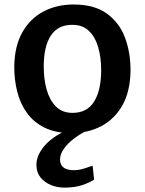

<svg xmlns="http://www.w3.org/2000/svg" viewBox="-20 -584 644 854"><path d="M297 8Q227.5 8 178.8 -16Q130 -40 100 -81.5Q70 -123 56.5 -176.8Q43 -230.5 43.5 -290Q45 -379.5 79.5 -440.5Q114 -501.5 173.2 -532.8Q232.5 -564 307 -564Q400.5 -564 456.5 -522.8Q512.5 -481.5 537 -413.8Q561.5 -346 560.5 -267Q559 -177.5 524.8 -116.2Q490.5 -55 431.5 -23.5Q372.5 8 297 8ZM300.5 -82Q366 -81 398 -131.2Q430 -181.5 430 -272Q430 -327.5 417 -373Q404 -418.5 376.2 -445.8Q348.5 -473 304 -473.5Q238.5 -474.5 206.5 -426.2Q174.5 -378 174.5 -287.5Q174.5 -232 187.5 -185.5Q200.5 -139 228.2 -110.8Q256 -82.5 300.5 -82ZM266.5 250.5Q235 250.5 207 239.2Q179 228 161 206.2Q143 184.5 142 152.5Q141 123 157.2 94Q173.5 65 202.2 40.8Q231 16.5 267.5 0L300.5 -15L361 0Q333.5 13.5 307 34Q280.5 54.5 263.8 78.2Q247 102 247 126Q247.5 150 263.2 161.5Q279 173 308.5 173Q331.5 173 355.2 165.2Q379 157.5 392 153L398.5 215Q379 228 346 239.2Q313 250.5 266.5 250.5Z"/></svg>

Font: Merriweather Sans Medium
Style: Regular
Weight: 500
Designer: Eben Sorkin
Foundry: Eben Sorkin
Version: Version 2.001